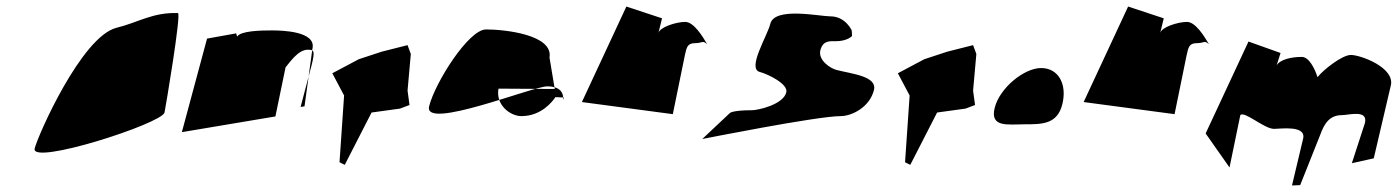

<svg xmlns="http://www.w3.org/2000/svg" viewBox="-20 -678 4273 587"><path d="M86 -224C73 -171 475 -300 483 -334C486 -348 535 -638 524 -638C447 -641 402 -609 336 -593C229 -566 95 -262 86 -224Z M536 -274 822 -322 853 -472C865 -486 891 -526 921 -526C941 -526 943 -522 933 -480L899 -351L911 -353L935 -528C949 -583 841 -585 811 -585C779 -585 715 -584 705 -566L702 -576L613 -560Z M996 -454 1032 -386 1018 -182 1034 -174 1116 -334 1203 -346 1232 -357 1226 -401 1236 -513 1226 -540 1147 -520 1077 -497Z M1292 -353C1309 -423 1412 -588 1466 -588C1523 -588 1672 -572 1660 -502L1676 -406L1504 -407C1495 -357 1540 -323 1574 -323C1636 -323 1670 -369 1678 -381L1704 -380C1692 -350 1725 -414 1653 -414C1609 -414 1273 -278 1292 -353Z M1759 -366 2037 -329 2074 -510C2079 -530 2080 -546 2104 -546C2129 -546 2127 -556 2142 -543C2128 -567 2101 -611 2075 -611C2047 -611 1997 -595 1993 -577L2004 -622L1895 -658Z M2127 -253C2127 -253 2478 -323 2550 -323C2584 -323 2639 -350 2652 -403C2662 -445 2585 -452 2538 -464C2518 -469 2481 -494 2488 -524C2496 -555 2517 -552 2535 -552C2571 -552 2585 -568 2585 -568L2584 -585C2584 -585 2565 -628 2519 -628C2485 -628 2348 -658 2335 -605C2326 -568 2263 -468 2303 -458C2329 -451 2390 -421 2384 -396C2375 -358 2297 -341 2279 -341C2217 -341 2211 -332 2211 -332Z M2725 -454 2761 -386 2747 -182 2763 -174 2845 -334 2932 -346 2961 -357 2955 -401 2965 -513 2955 -540 2876 -520 2806 -497Z M3021 -348C3006 -287 3062 -298 3114 -298C3166 -298 3213 -298 3228 -360C3243 -422 3215 -470 3163 -470C3111 -470 3036 -409 3021 -348Z M3293 -366 3571 -329 3608 -510C3613 -530 3614 -546 3638 -546C3663 -546 3661 -556 3676 -543C3662 -567 3635 -611 3609 -611C3581 -611 3531 -595 3527 -577L3538 -622L3429 -658Z M3666 -270 3739 -166 3772 -326C3784 -340 3845 -284 3875 -284C3895 -284 3974 -296 3964 -254L3930 -111L3955 -112L4016 -265C4029 -301 4045 -326 4083 -326C4103 -326 4163 -344 4153 -302L4113 -179L4180 -194L4232 -416C4246 -471 4140 -510 4110 -510C4083 -510 4025 -464 4008 -442C4000 -468 3982 -504 3960 -504C3928 -504 3893 -496 3883 -478L3895 -516L3797 -551Z"/></svg>

Font: Interstorm
Style: Obl
Weight: 400
Version: Version 0.7